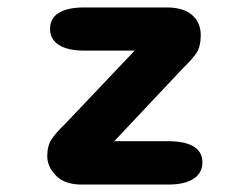

<svg xmlns="http://www.w3.org/2000/svg" viewBox="-20 -496 659 516"><path d="M107 -76.5Q107 -103.5 118.2 -121Q129.5 -138.5 154.5 -162.5L342 -360H206.5Q162 -360 138.2 -375.2Q114.5 -390.5 114.5 -418.5Q114.5 -447 138.2 -461.5Q162 -476 206.5 -476H428Q472.5 -476 496 -455.8Q519.5 -435.5 519.5 -401.5Q519.5 -372 508.8 -355Q498 -338 472.5 -313.5L287 -116.5H432Q477 -116.5 500.5 -102.2Q524 -88 524 -59.5Q524 -31.5 500.5 -15.8Q477 0 432 0H199Q154 0 130.5 -24Q107 -48 107 -76.5Z"/></svg>

Font: Sono ExtraLight Monospace
Style: Bold
Weight: 700
Version: Version 2.112